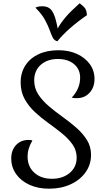

<svg xmlns="http://www.w3.org/2000/svg" viewBox="-20 -1117 659 1162"><path d="M187 -631Q187 -583 212 -545Q237 -507 276 -474Q315 -441 359 -409.5Q403 -378 442 -344Q481 -310 506 -270Q531 -230 531 -180Q531 -121 498 -74.5Q465 -28 407.5 -1.5Q350 25 277 25Q210 25 158.5 1.5Q107 -22 77.5 -63.5Q48 -105 48 -158Q48 -208 77 -239Q106 -270 152 -270Q160 -270 165.5 -269.5Q171 -269 176 -266Q147 -219 147 -169Q147 -109 187.5 -72Q228 -35 294 -35Q360 -35 402 -70.5Q444 -106 444 -163Q444 -207 419.5 -242Q395 -277 356.5 -308.5Q318 -340 274.5 -371Q231 -402 192.5 -437.5Q154 -473 129.5 -517Q105 -561 105 -618Q105 -677 133.5 -721Q162 -765 213.5 -789Q265 -813 334 -813Q397 -813 446 -790.5Q495 -768 523.5 -729Q552 -690 552 -639Q552 -588 522 -555.5Q492 -523 446 -523Q436 -523 428.5 -523.5Q421 -524 414 -526Q465 -580 465 -647Q465 -698 428 -729Q391 -760 330 -760Q266 -760 226.5 -724.5Q187 -689 187 -631ZM462 -1097Q471 -1091 488 -1075Q505 -1059 506 -1025Q391 -946 327 -867Q308 -872 299 -890Q290 -908 280.5 -935Q271 -962 252 -997Q233 -1032 194 -1071Q199 -1073 208.5 -1076Q218 -1079 236 -1079Q261 -1079 278 -1068Q295 -1057 307 -1028Q319 -999 329 -945Q351 -983 380.5 -1017Q410 -1051 462 -1097Z"/></svg>

Font: Merienda Light
Style: Regular
Weight: 300
Designer: Eduardo Rodriguez Tunni
Foundry: Eduardo Rodriguez Tunni
Version: Version 2.001; ttfautohint (v1.8.4.7-5d5b)